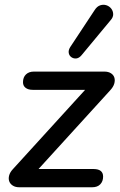

<svg xmlns="http://www.w3.org/2000/svg" viewBox="-20 -790 508 810"><path d="M61 0Q45 0 34 -7Q23 -14 19 -25Q15 -36 18.5 -49.5Q22 -63 34 -76L361 -435L364 -411H118Q99 -411 88 -419.5Q77 -428 77 -443Q77 -464 89.5 -476Q102 -488 123 -488H420Q437 -488 448 -481Q459 -474 462.5 -462.5Q466 -451 462 -437Q458 -423 444 -408L118 -50L114 -77H374Q415 -77 415 -45Q415 -25 403 -12.5Q391 0 369 0ZM324 -557Q314 -545 302.5 -543.5Q291 -542 281.5 -548.5Q272 -555 270 -566.5Q268 -578 276 -591L379 -747Q389 -763 402.5 -767.5Q416 -772 428.5 -768Q441 -764 449 -754Q457 -744 457.5 -730.5Q458 -717 446 -704Z"/></svg>

Font: Nunito ExtraLight SemiBold
Style: Italic
Weight: 600
Italic angle: -9°
Version: Version 3.602